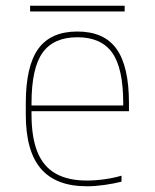

<svg xmlns="http://www.w3.org/2000/svg" viewBox="-20 -640 540 670"><path d="M283 10Q175 10 122.5 -51.5Q70 -113 70 -240V-280Q70 -409 113.5 -469.5Q157 -530 250 -530Q343 -530 386.5 -469.5Q430 -409 430 -280V-252H80V-272H420L410 -262V-280Q410 -402 371.5 -456Q333 -510 250 -510Q167 -510 128.5 -456Q90 -402 90 -280V-240Q90 -161 110.5 -110Q131 -59 174 -34.5Q217 -10 283 -10Q313 -10 345 -14.5Q377 -19 404 -27V-6Q376 1 344 5.5Q312 10 283 10ZM85 -600V-620H415V-600Z"/></svg>

Font: M PLUS Code Latin Thin
Style: Regular
Weight: 250
Designer: Coji Morishita
Foundry: UNDERFOREST DESIGN
Version: Version 1.002; ttfautohint (v1.8.3)